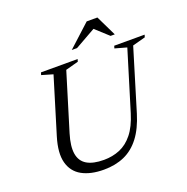

<svg xmlns="http://www.w3.org/2000/svg" viewBox="-153 -1028 1153 1181"><g transform="rotate(-20 423.5 -437.0)"><path d="M205.5 -272Q182 -194.5 190.2 -144.5Q198.5 -94.5 238.5 -70.5Q278.5 -46.5 349.5 -46.5Q406 -46.5 454 -66.5Q502 -86.5 539.5 -133.2Q577 -180 601.5 -260L720 -647.5L643 -669L648 -685H847L842 -669L758 -646.5L636 -245Q608.5 -155 565.5 -98.8Q522.5 -42.5 463.5 -16.2Q404.5 10 329 10Q242.5 10 186 -21.2Q129.5 -52.5 112.2 -117.2Q95 -182 125.5 -282L237 -647.5L163.5 -669L168.5 -685H408.5L403.5 -669L320 -646.5ZM393.5 -749.5 540 -883.5H610L675 -749.5H647.5L555.5 -833.5H576.5L428 -749.5Z"/></g></svg>

Font: Newsreader 36pt
Style: Italic
Weight: 400
Italic angle: -17°
Designer: Hugues Gentile
Foundry: Production Type
Version: Version 1.003